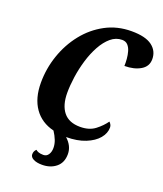

<svg xmlns="http://www.w3.org/2000/svg" viewBox="-168 -838 989 1164"><g transform="rotate(20 326.5 -255.5)"><path d="M243 218Q208 218 187 207Q166 196 166 178Q166 157 181 144Q185 149 197.5 154Q210 159 230 159Q251 159 262.5 141.5Q274 124 274 99Q274 74 264.5 49.5Q255 25 238 -1Q156 -21 111.5 -84.5Q67 -148 67 -248Q67 -339 96.5 -425Q126 -511 180.5 -579.5Q235 -648 310.5 -688.5Q386 -729 478 -729Q568 -729 610.5 -697Q653 -665 653 -612Q653 -565 611.5 -540.5Q570 -516 508 -516Q509 -536 507 -561Q505 -586 498.5 -608.5Q492 -631 478.5 -645.5Q465 -660 442 -660Q402 -660 369.5 -632.5Q337 -605 312 -559.5Q287 -514 270.5 -459Q254 -404 246 -348Q238 -292 238 -245Q238 -165 273.5 -121Q309 -77 381 -77Q440 -77 477.5 -106Q515 -135 538 -168Q543 -164 548.5 -155Q554 -146 554 -135Q554 -98 526.5 -65Q499 -32 447 -11Q395 10 323 10Q369 51 369 104Q369 159 333 188.5Q297 218 243 218Z"/></g></svg>

Font: Noto Serif Condensed ExtraBold
Style: Italic
Weight: 800
Width: 3
Italic angle: -12°
Designer: Monotype Design Team
Foundry: Monotype Imaging Inc.
Version: Version 2.014; ttfautohint (v1.8.4.7-5d5b)